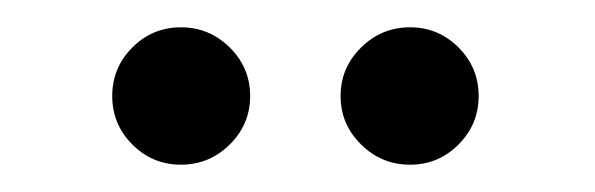

<svg xmlns="http://www.w3.org/2000/svg" viewBox="-20 -697 440 142"><path d="M149.9 -661.9Q165 -647 165 -626Q165 -605 149.9 -590.1Q134.8 -575.2 113.8 -575.2Q92.8 -575.2 77.9 -590.1Q63 -605 63 -626Q63 -647 77.9 -661.9Q92.8 -676.8 113.8 -676.8Q134.8 -676.8 149.9 -661.9ZM319.1 -661.9Q334 -647 334 -626Q334 -605 319.1 -590.1Q304.2 -575.2 283.2 -575.2Q262.2 -575.2 247.1 -590.1Q231.9 -605 231.9 -626Q231.9 -647 247.1 -661.9Q262.2 -676.8 283.2 -676.8Q304.2 -676.8 319.1 -661.9Z"/></svg>

Font: Aka-Acid-Varela
Style: Regular
Weight: 400
Designer: Joe Prince, Avraham Cornfeld, Cyberella
Foundry: Joe Prince, Avraham Cornfeld, Cyberella
Version: Version 2.000; ttfautohint (v1.5.33-1714) -l 8 -r 50 -G 200 